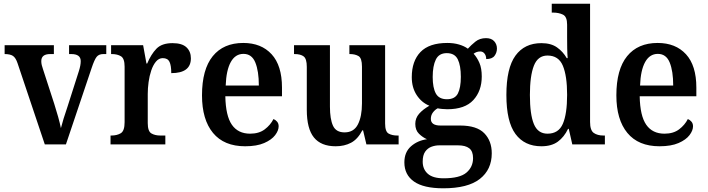

<svg xmlns="http://www.w3.org/2000/svg" viewBox="-20 -780 3823 1037"><path d="M75 -438Q65 -468 50 -478Q35 -488 5 -488V-536H271V-488H251Q203 -488 203 -450Q203 -439 205.5 -428.5Q208 -418 212 -407L273 -219Q284 -185 294 -149Q304 -113 309 -88Q314 -108 323.5 -139.5Q333 -171 344 -202L406 -396Q411 -412 413.5 -425Q416 -438 416 -450Q416 -488 365 -488H353V-536H554V-488H538Q514 -488 502 -473Q490 -458 475 -413L336 0H222Z M577 0V-48H581Q612 -48 632.5 -60.5Q653 -73 653 -120V-420Q653 -464 633.5 -476Q614 -488 584 -488H580V-536H753L771 -437H775Q796 -487 825 -517Q854 -547 912 -547Q963 -547 987 -524.5Q1011 -502 1011 -465Q1011 -385 905 -385Q905 -426 895.5 -446Q886 -466 859 -466Q838 -466 822.5 -447.5Q807 -429 797 -399.5Q787 -370 782.5 -336.5Q778 -303 778 -273V-115Q778 -71 797.5 -59.5Q817 -48 846 -48H873V0Z M1304 10Q1190 10 1130.5 -62Q1071 -134 1071 -265Q1071 -405 1129 -476.5Q1187 -548 1294 -548Q1391 -548 1447 -487Q1503 -426 1503 -307V-260H1197Q1199 -154 1232.5 -106Q1266 -58 1331 -58Q1379 -58 1410 -81.5Q1441 -105 1457 -137Q1468 -133 1476.5 -123Q1485 -113 1485 -98Q1485 -75 1466 -50Q1447 -25 1407 -7.5Q1367 10 1304 10ZM1378 -318Q1378 -396 1359 -442.5Q1340 -489 1295 -489Q1251 -489 1226.5 -445Q1202 -401 1199 -318Z M1793 10Q1714 10 1675.5 -37.5Q1637 -85 1637 -187V-419Q1637 -462 1620.5 -475Q1604 -488 1571 -488H1568V-536H1762V-204Q1762 -137 1778.5 -101Q1795 -65 1841 -65Q1891 -65 1913 -108Q1935 -151 1935 -222V-420Q1935 -466 1916.5 -477Q1898 -488 1870 -488H1867V-536H2060V-113Q2060 -69 2079 -58.5Q2098 -48 2126 -48H2133V0H1959L1941 -76H1937Q1912 -28 1876 -9Q1840 10 1793 10Z M2374 237Q2268 237 2216 200.5Q2164 164 2164 97Q2164 42 2199.5 10.5Q2235 -21 2286 -28Q2263 -38 2243 -57.5Q2223 -77 2223 -111Q2223 -142 2243.5 -165.5Q2264 -189 2299 -209Q2257 -226 2230.5 -266.5Q2204 -307 2204 -363Q2204 -450 2251 -499Q2298 -548 2396 -548Q2431 -548 2459.5 -539.5Q2488 -531 2507 -517Q2524 -536 2547.5 -555Q2571 -574 2605 -574Q2634 -574 2649 -557.5Q2664 -541 2664 -518Q2664 -496 2651 -478.5Q2638 -461 2606 -461Q2606 -479 2597 -490.5Q2588 -502 2574 -502Q2562 -502 2553.5 -498.5Q2545 -495 2538 -490Q2557 -469 2569.5 -440Q2582 -411 2582 -367Q2582 -289 2536.5 -239.5Q2491 -190 2396 -190Q2385 -190 2368.5 -191.5Q2352 -193 2344 -195Q2330 -188 2318.5 -173Q2307 -158 2307 -138Q2307 -102 2359 -102H2465Q2555 -102 2595.5 -60.5Q2636 -19 2636 48Q2636 136 2571.5 186.5Q2507 237 2374 237ZM2394 -244Q2437 -244 2453 -275Q2469 -306 2469 -365Q2469 -426 2452.5 -459.5Q2436 -493 2393 -493Q2351 -493 2334 -458.5Q2317 -424 2317 -364Q2317 -306 2334 -275Q2351 -244 2394 -244ZM2376 183Q2463 183 2499 152.5Q2535 122 2535 74Q2535 37 2514.5 21Q2494 5 2454 5H2352Q2331 5 2310.5 12.5Q2290 20 2276.5 39Q2263 58 2263 93Q2263 134 2290.5 158.5Q2318 183 2376 183Z M2904 10Q2813 10 2764 -56.5Q2715 -123 2715 -267Q2715 -412 2764 -479.5Q2813 -547 2904 -547Q2956 -547 2988.5 -524Q3021 -501 3041 -466H3046Q3044 -489 3043.5 -519Q3043 -549 3043 -576V-647Q3043 -690 3020.5 -701Q2998 -712 2967 -712H2960V-760H3167V-121Q3167 -76 3187 -62Q3207 -48 3239 -48H3247V0H3071L3052 -84H3048Q3027 -40 2993 -15Q2959 10 2904 10ZM2937 -58Q2997 -58 3020 -111.5Q3043 -165 3043 -268Q3043 -370 3020 -425Q2997 -480 2937 -480Q2885 -480 2863.5 -425Q2842 -370 2842 -267Q2842 -162 2863.5 -110Q2885 -58 2937 -58Z M3542 10Q3428 10 3368.5 -62Q3309 -134 3309 -265Q3309 -405 3367 -476.5Q3425 -548 3532 -548Q3629 -548 3685 -487Q3741 -426 3741 -307V-260H3435Q3437 -154 3470.5 -106Q3504 -58 3569 -58Q3617 -58 3648 -81.5Q3679 -105 3695 -137Q3706 -133 3714.5 -123Q3723 -113 3723 -98Q3723 -75 3704 -50Q3685 -25 3645 -7.5Q3605 10 3542 10ZM3616 -318Q3616 -396 3597 -442.5Q3578 -489 3533 -489Q3489 -489 3464.5 -445Q3440 -401 3437 -318Z"/></svg>

Font: Noto Serif Sinhala SemiCondensed SemiBold
Style: Regular
Weight: 600
Width: 4
Designer: Jelle Bosma - Monotype Design Team
Foundry: Monotype Imaging Inc.
Version: Version 2.007; ttfautohint (v1.8.4.7-5d5b)